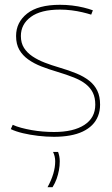

<svg xmlns="http://www.w3.org/2000/svg" viewBox="-20 -560 468 800"><path d="M25 -22 33 -40Q48 -33 68.5 -27.5Q89 -22 111.5 -18Q134 -14 158 -12Q182 -10 205 -10Q286 -10 331.5 -39.5Q377 -69 377 -124Q377 -153 367 -173.5Q357 -194 337.5 -209.5Q318 -225 288 -237Q258 -249 218 -261Q184 -271 153 -283Q122 -295 98 -312Q74 -329 60.5 -352.5Q47 -376 47 -410Q47 -467 93 -503.5Q139 -540 230 -540Q256 -540 281 -537Q306 -534 328.5 -528.5Q351 -523 367 -517L360 -499Q344 -504 323 -509Q302 -514 278 -517Q254 -520 230 -520Q150 -520 108.5 -489.5Q67 -459 67 -410Q67 -381 80 -360.5Q93 -340 115.5 -325Q138 -310 166.5 -299Q195 -288 226 -279Q267 -267 298.5 -254Q330 -241 352 -223.5Q374 -206 385.5 -182Q397 -158 397 -124Q397 -98 388.5 -76.5Q380 -55 364 -39Q348 -23 325 -12Q302 -1 271.5 4.5Q241 10 205 10Q173 10 139 6Q105 2 75.5 -5Q46 -12 25 -22ZM178 220Q194 191 202 164Q210 137 210 112Q210 101 207.5 91Q205 81 201 73H222Q225 81 227 91Q229 101 229 112Q229 131 225.5 149.5Q222 168 216 185Q210 202 199 220Z"/></svg>

Font: Georama ExtraCondensed Thin Thin
Style: Regular
Weight: 250
Version: Version 1.001